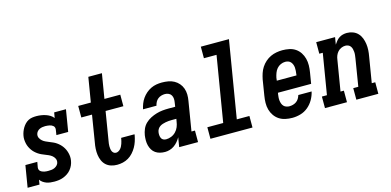

<svg xmlns="http://www.w3.org/2000/svg" viewBox="-70 -1135 3139 1543"><g transform="rotate(-15 1500.0 -363.5)"><path d="M229 8Q212 8 195 6Q178 4 163 -1.5Q148 -7 134.5 -16.5Q121 -26 112 -39L106 0H7L37 -181H136L128 -136Q127 -127 129.5 -119Q132 -111 138.5 -105.5Q145 -100 153 -96.5Q161 -93 169.5 -91Q178 -89 187 -88.5Q196 -88 204 -88Q217 -88 230.5 -89.5Q244 -91 256.5 -97Q269 -103 278.5 -113.5Q288 -124 290 -137Q293 -154 285.5 -168.5Q278 -183 266 -192.5Q254 -202 239.5 -208.5Q225 -215 210.5 -220.5Q196 -226 182 -232.5Q168 -239 155 -248Q142 -257 131 -267.5Q120 -278 111 -291Q102 -304 95.5 -318Q89 -332 85.5 -347.5Q82 -363 81 -379.5Q80 -396 83 -412Q86 -429 92 -445Q98 -461 107 -476Q116 -491 128.5 -504Q141 -517 156.5 -525Q172 -533 189 -535.5Q206 -538 223 -538Q242 -538 262 -535Q282 -532 300 -526Q318 -520 334.5 -510Q351 -500 362 -485L370 -530H468L438 -349H340L347 -394Q348 -403 345.5 -411Q343 -419 336.5 -424.5Q330 -430 322.5 -433.5Q315 -437 306.5 -438.5Q298 -440 289 -441Q280 -442 271 -442Q259 -442 247 -440Q235 -438 223.5 -432.5Q212 -427 203.5 -416.5Q195 -406 193 -394Q190 -377 197.5 -363Q205 -349 216.5 -339Q228 -329 242.5 -322.5Q257 -316 271.5 -310Q286 -304 300 -298Q314 -292 327 -283Q340 -274 351 -263.5Q362 -253 371 -240.5Q380 -228 386.5 -214Q393 -200 397 -184.5Q401 -169 402 -153Q403 -137 400 -120Q397 -101 389 -83Q381 -65 368.5 -49.5Q356 -34 339 -22.5Q322 -11 303.5 -4Q285 3 266 5.5Q247 8 229 8Z M751 8Q725 8 701 0.5Q677 -7 659.5 -23Q642 -39 632 -61.5Q622 -84 618.5 -109.5Q615 -135 616.5 -161Q618 -187 623 -212L659 -434H570V-530H675L709 -735H822L788 -530H920V-434H772L733 -197Q731 -186 729.5 -175Q728 -164 728 -152.5Q728 -141 729.5 -130.5Q731 -120 735 -110.5Q739 -101 747.5 -94.5Q756 -88 767 -88Q777 -88 787 -93.5Q797 -99 804.5 -107.5Q812 -116 817 -126Q822 -136 825.5 -146Q829 -156 831.5 -166.5Q834 -177 836 -187Q836 -189 836 -190Q836 -191 837 -193H948Q948 -190 947.5 -187.5Q947 -185 947 -183Q942 -158 934.5 -135Q927 -112 914.5 -90Q902 -68 884.5 -48.5Q867 -29 845 -16Q823 -3 799 2.5Q775 8 751 8Z M1150 8Q1128 8 1107.5 3Q1087 -2 1070.5 -13.5Q1054 -25 1043.5 -42.5Q1033 -60 1028 -80Q1023 -100 1023 -121.5Q1023 -143 1026 -164Q1030 -189 1040.5 -214Q1051 -239 1070.5 -258Q1090 -277 1114.5 -289.5Q1139 -302 1164.5 -309.5Q1190 -317 1215 -319.5Q1240 -322 1266 -322H1321L1326 -355Q1329 -371 1328 -387Q1327 -403 1319.5 -416Q1312 -429 1297.5 -435.5Q1283 -442 1267 -442Q1252 -442 1236.5 -437.5Q1221 -433 1208.5 -423Q1196 -413 1188.5 -398.5Q1181 -384 1178 -369H1066Q1071 -392 1079.5 -414Q1088 -436 1102 -456Q1116 -476 1135 -492.5Q1154 -509 1176 -519.5Q1198 -530 1221 -534Q1244 -538 1267 -538Q1294 -538 1320 -533.5Q1346 -529 1368 -517Q1390 -505 1406.5 -486Q1423 -467 1431.5 -443Q1440 -419 1440.5 -392.5Q1441 -366 1436 -339L1396 -96H1425V0H1268L1281 -79Q1271 -61 1257 -44.5Q1243 -28 1226 -16Q1209 -4 1189 2Q1169 8 1150 8ZM1184 -88Q1205 -88 1226.5 -96.5Q1248 -105 1264.5 -122Q1281 -139 1289.5 -160Q1298 -181 1301 -203L1305 -226H1266Q1253 -226 1240.5 -225Q1228 -224 1215 -221.5Q1202 -219 1189.5 -215Q1177 -211 1166 -203.5Q1155 -196 1148 -184.5Q1141 -173 1139 -160Q1137 -147 1138 -134.5Q1139 -122 1144 -110.5Q1149 -99 1160 -93.5Q1171 -88 1184 -88Z M1528 0V-96H1660L1750 -639H1645V-735H1879L1773 -96H1878V0Z M2209 8Q2180 8 2151.5 2Q2123 -4 2100 -19Q2077 -34 2061 -57Q2045 -80 2037.5 -107Q2030 -134 2030.5 -163.5Q2031 -193 2036 -222L2057 -352Q2062 -377 2070 -401.5Q2078 -426 2092.5 -448.5Q2107 -471 2127.5 -489Q2148 -507 2171.5 -518Q2195 -529 2220.5 -533.5Q2246 -538 2270 -538Q2299 -538 2327.5 -532Q2356 -526 2378.5 -510.5Q2401 -495 2416 -472Q2431 -449 2438 -422Q2445 -395 2444.5 -366Q2444 -337 2439 -308L2424 -217H2148L2146 -207Q2144 -193 2143 -179.5Q2142 -166 2143.5 -153Q2145 -140 2149.5 -127.5Q2154 -115 2162.5 -106Q2171 -97 2183.5 -92.5Q2196 -88 2209 -88Q2224 -88 2239 -92Q2254 -96 2267 -105Q2280 -114 2288.5 -128Q2297 -142 2301 -157H2412Q2404 -122 2386 -90.5Q2368 -59 2340 -35.5Q2312 -12 2277.5 -2Q2243 8 2209 8ZM2164 -313H2328L2329 -323Q2331 -337 2332 -350.5Q2333 -364 2332 -377Q2331 -390 2326.5 -402Q2322 -414 2314 -423.5Q2306 -433 2294 -437.5Q2282 -442 2268 -442Q2249 -442 2230 -433.5Q2211 -425 2198 -409.5Q2185 -394 2178 -375Q2171 -356 2167 -337Z M2481 0V-96H2523L2579 -434H2550V-530H2707L2697 -470Q2706 -484 2717 -497.5Q2728 -511 2742.5 -520.5Q2757 -530 2773.5 -534Q2790 -538 2806 -538Q2832 -538 2856 -529Q2880 -520 2897 -502Q2914 -484 2923 -460.5Q2932 -437 2935.5 -412Q2939 -387 2937.5 -360.5Q2936 -334 2931 -308L2896 -96H2925V0H2742V-96H2784L2821 -323Q2823 -336 2824.5 -349.5Q2826 -363 2825 -375.5Q2824 -388 2821 -400Q2818 -412 2811 -422Q2804 -432 2792.5 -437Q2781 -442 2768 -442Q2751 -442 2734 -434.5Q2717 -427 2705 -413.5Q2693 -400 2686.5 -383.5Q2680 -367 2678 -350L2636 -96H2664V0Z"/></g></svg>

Font: Iosevka Curly Slab Oblique
Style: Bold
Weight: 700
Italic angle: -9°
Monospace: yes
Designer: Belleve Invis
Foundry: Belleve Invis
Version: Version 11.1.0; ttfautohint (v1.8.3)